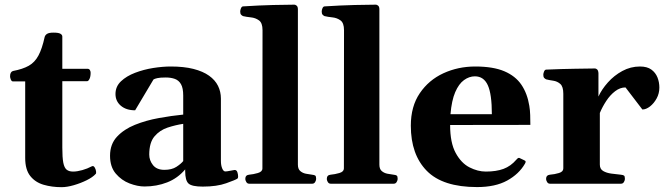

<svg xmlns="http://www.w3.org/2000/svg" viewBox="-20 -776 2813 811"><path d="M240.2 14.6Q199.2 14.6 164.1 4.4Q128.9 -5.9 107.7 -32.7Q86.4 -59.6 86.4 -108.9V-432.1H34.2Q28.8 -432.6 25.6 -440.2Q22.5 -447.8 22.5 -453.6Q22.5 -472.2 34.7 -476.1Q76.2 -483.9 101.6 -498.3Q127 -512.7 142.3 -541.3Q157.7 -569.8 168.5 -619.1Q170.4 -627.4 178.5 -632.8Q186.5 -638.2 206.1 -638.2Q227.1 -638.2 235.1 -633.5Q243.2 -628.9 243.2 -621.6V-485.4H351.1Q356.9 -484.9 359.9 -479.7Q362.8 -474.6 362.8 -468.8Q362.8 -452.6 358.2 -442.9Q353.5 -433.1 348.1 -433.1H243.2V-152.3Q243.2 -110.8 247.3 -89.1Q251.5 -67.4 261.5 -59.3Q271.5 -51.3 288.6 -51.3Q305.7 -51.3 327.4 -57.4Q349.1 -63.5 367.2 -73.2Q374.5 -77.1 379.4 -69.6Q384.3 -62 385.7 -52.7Q387.2 -43.5 383.8 -41Q371.6 -27.3 345.9 -14.6Q320.3 -2 291.5 6.3Q262.7 14.6 240.2 14.6Z M444.8 -118.2Q444.8 -167 474.1 -198.5Q503.4 -230 550 -248.8Q596.7 -267.6 650.6 -277.3Q704.6 -287.1 753.9 -292V-372.6Q753.9 -403.8 744.6 -420.2Q735.4 -436.5 718.8 -442.6Q702.1 -448.7 680.2 -448.7Q655.8 -448.7 644.5 -446Q633.3 -443.4 628.4 -440.4L550.8 -310.1Q513.2 -310.1 490.5 -329.3Q467.8 -348.6 467.8 -378.9Q467.8 -410.6 491 -432.6Q514.2 -454.6 550.5 -468.5Q586.9 -482.4 627 -488.8Q667 -495.1 701.2 -495.1Q756.8 -495.1 797.1 -484.9Q837.4 -474.6 863 -456.3Q888.7 -438 900.9 -413.3Q913.1 -388.7 913.1 -359.4V-96.7Q913.1 -77.6 918.5 -64.7Q923.8 -51.8 931.6 -51.8Q938.5 -51.8 953.4 -54.9Q968.3 -58.1 971.2 -58.1Q979.5 -58.1 982.7 -48.6Q985.8 -39.1 985.8 -30.3Q985.8 -23.9 982.9 -21.5Q975.1 -16.1 935.5 -2Q896 12.2 836.4 12.2Q791 12.2 776.6 -0.5Q762.2 -13.2 762.2 -53.2V-60.5Q730.5 -22.9 686 -5.6Q641.6 11.7 590.3 11.7Q561 11.7 527.1 -1.2Q493.2 -14.2 469 -42.7Q444.8 -71.3 444.8 -118.2ZM610.4 -123Q610.4 -98.6 626.2 -78.6Q642.1 -58.6 674.3 -58.6Q705.6 -58.6 725.1 -71.3Q744.6 -84 753.9 -95.7V-252.9Q721.2 -248 688 -237.1Q654.8 -226.1 632.6 -200Q610.4 -173.8 610.4 -123Z M1032.7 0Q1024.4 0 1020.3 -7.3Q1016.1 -14.6 1016.1 -20Q1016.1 -36.6 1032.2 -38.1Q1050.3 -39.6 1069.3 -45.2Q1088.4 -50.8 1088.4 -64.5L1088.9 -648.4Q1088.9 -679.2 1074 -689.9Q1059.1 -700.7 1039.8 -702.6Q1020.5 -704.6 1006.3 -708Q1001.5 -710.4 998 -714.4Q994.6 -718.3 994.6 -727.5Q994.6 -733.4 997.8 -741Q1001 -748.5 1006.3 -749Q1074.2 -753.4 1133.8 -754.9Q1193.4 -756.3 1223.6 -756.3Q1227.5 -756.3 1232.9 -752.2Q1238.3 -748 1238.3 -736.3V-80.6Q1238.3 -62 1248.3 -53.5Q1258.3 -44.9 1272.2 -42.2Q1286.1 -39.6 1297.9 -38.1Q1308.1 -37.1 1311.8 -34.2Q1315.4 -31.2 1315.4 -20Q1315.4 -14.6 1311.3 -7.3Q1307.1 0 1298.8 0Z M1377 0Q1368.7 0 1364.5 -7.3Q1360.4 -14.6 1360.4 -20Q1360.4 -36.6 1376.5 -38.1Q1394.5 -39.6 1413.6 -45.2Q1432.6 -50.8 1432.6 -64.5L1433.1 -648.4Q1433.1 -679.2 1418.2 -689.9Q1403.3 -700.7 1384 -702.6Q1364.7 -704.6 1350.6 -708Q1345.7 -710.4 1342.3 -714.4Q1338.9 -718.3 1338.9 -727.5Q1338.9 -733.4 1342 -741Q1345.2 -748.5 1350.6 -749Q1418.5 -753.4 1478 -754.9Q1537.6 -756.3 1567.9 -756.3Q1571.8 -756.3 1577.1 -752.2Q1582.5 -748 1582.5 -736.3V-80.6Q1582.5 -62 1592.5 -53.5Q1602.5 -44.9 1616.5 -42.2Q1630.4 -39.6 1642.1 -38.1Q1652.3 -37.1 1656 -34.2Q1659.7 -31.2 1659.7 -20Q1659.7 -14.6 1655.5 -7.3Q1651.4 0 1643.1 0Z M1995.1 14.2Q1850.1 14.2 1782.7 -54.4Q1715.3 -123 1715.3 -245.1Q1715.3 -326.7 1753.2 -382.3Q1791 -438 1853 -466.6Q1915 -495.1 1987.3 -495.1Q2063 -495.1 2110.1 -475.1Q2157.2 -455.1 2182.4 -418Q2207.5 -380.9 2215.8 -329.1Q2218.8 -311.5 2219.5 -290Q2220.2 -268.6 2220.2 -248.5L1881.3 -248Q1881.3 -172.9 1904.8 -129.9Q1928.2 -86.9 1963.1 -69.1Q1998 -51.3 2032.2 -51.3Q2076.2 -51.3 2106.9 -62.7Q2137.7 -74.2 2161.1 -101.6Q2163.6 -104 2166.3 -106.9Q2168.9 -109.9 2173.8 -108.9L2195.3 -98.6Q2200.2 -96.7 2200.2 -92.8Q2200.2 -90.8 2199.5 -88.9Q2198.7 -86.9 2197.3 -84.5Q2172.4 -41 2122.3 -13.4Q2072.3 14.2 1995.1 14.2ZM1882.8 -293.5H2057.6Q2057.6 -378.4 2040.5 -416Q2023.4 -453.6 1985.8 -453.6Q1961.9 -453.6 1939.9 -437.7Q1918 -421.9 1902.8 -386.7Q1887.7 -351.6 1882.8 -293.5Z M2303.2 0Q2294.9 0 2290.8 -7.3Q2286.6 -14.6 2286.6 -20Q2286.6 -36.1 2302.7 -38.1Q2322.8 -39.6 2341.1 -45.2Q2359.4 -50.8 2359.4 -64.5V-379.9Q2359.4 -410.2 2346.7 -421.4Q2334 -432.6 2316.9 -435.1Q2299.8 -437.5 2286.6 -440.9Q2281.7 -443.4 2278.3 -447.3Q2274.9 -451.2 2274.9 -460.4Q2274.9 -466.3 2278.1 -473.9Q2281.2 -481.4 2286.6 -481.9Q2356.4 -484.9 2409.9 -485.6Q2463.4 -486.3 2493.2 -486.8Q2497.1 -486.8 2502 -482.9Q2506.8 -479 2507.8 -467.3V-368.2Q2521.5 -398.4 2547.6 -427.7Q2573.7 -457 2608.6 -476.1Q2643.6 -495.1 2683.1 -495.1Q2713.4 -495.1 2731.2 -482.2Q2749 -469.2 2757.1 -449Q2765.1 -428.7 2765.1 -406.2Q2765.1 -381.3 2753.7 -360.4Q2742.2 -339.4 2725.6 -326.4Q2709 -313.5 2693.4 -313.5L2622.1 -406.7Q2599.1 -406.7 2578.1 -390.6Q2557.1 -374.5 2540.8 -349.6Q2524.4 -324.7 2513.7 -298.8V-80.6Q2513.7 -62 2527.8 -53.7Q2542 -45.4 2562.5 -42.7Q2583 -40 2602.1 -38.1Q2612.3 -37.1 2616 -34.2Q2619.6 -31.2 2619.6 -20Q2619.6 -14.6 2615.5 -7.3Q2611.3 0 2603 0Z"/></svg>

Font: Gelasio
Style: Bold
Weight: 700
Designer: Eben Sorkin
Foundry: Eben Sorkin
Version: Version 1.008